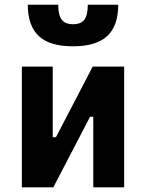

<svg xmlns="http://www.w3.org/2000/svg" viewBox="-20 -803 626 823"><path d="M73.7 0V-517.6H206.1V-214.8H219.7L377.4 -517.6H512.2V0H379.9V-302.7H366.2L208.5 0ZM293 -604.5Q192.9 -604.5 146 -648.7Q99.1 -692.9 99.1 -782.7H229.5Q229.5 -739.3 244.1 -719.2Q258.8 -699.2 293 -699.2Q328.1 -699.2 342.3 -719.5Q356.4 -739.7 356.4 -782.7H486.8Q486.8 -692.4 439.5 -648.4Q392.1 -604.5 293 -604.5Z"/></svg>

Font: Caskaydia Cove
Style: Bold
Weight: 700
Monospace: yes
Designer: Aaron Bell
Foundry: Saja Typeworks
Version: Version 4.300; ttfautohint (v1.8.3)